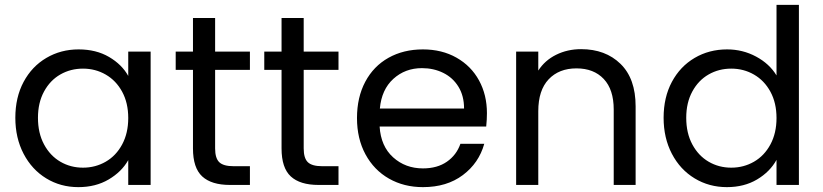

<svg xmlns="http://www.w3.org/2000/svg" viewBox="-20 -760 3380 789"><path d="M43 -276Q43 -360 77 -423.5Q111 -487 170.5 -522Q230 -557 303 -557Q375 -557 428 -526Q481 -495 507 -448V-548H599V0H507V-102Q480 -54 426.5 -22.5Q373 9 302 9Q229 9 170 -27Q111 -63 77 -128Q43 -193 43 -276ZM507 -275Q507 -337 482 -383Q457 -429 414.5 -453.5Q372 -478 321 -478Q270 -478 228 -454Q186 -430 161 -384Q136 -338 136 -276Q136 -213 161 -166.5Q186 -120 228 -95.5Q270 -71 321 -71Q372 -71 414.5 -95.5Q457 -120 482 -166.5Q507 -213 507 -275Z M864 -473V-150Q864 -110 881 -93.5Q898 -77 940 -77H1007V0H925Q849 0 811 -35Q773 -70 773 -150V-473H702V-548H773V-686H864V-548H1007V-473Z M1228 -473V-150Q1228 -110 1245 -93.5Q1262 -77 1304 -77H1371V0H1289Q1213 0 1175 -35Q1137 -70 1137 -150V-473H1066V-548H1137V-686H1228V-548H1371V-473Z M1981 -295Q1981 -269 1978 -240H1540Q1545 -159 1595.5 -113.5Q1646 -68 1718 -68Q1777 -68 1816.5 -95.5Q1856 -123 1872 -169H1970Q1948 -90 1882 -40.5Q1816 9 1718 9Q1640 9 1578.5 -26Q1517 -61 1482 -125.5Q1447 -190 1447 -275Q1447 -360 1481 -424Q1515 -488 1576.5 -522.5Q1638 -557 1718 -557Q1796 -557 1856 -523Q1916 -489 1948.5 -429.5Q1981 -370 1981 -295ZM1887 -314Q1887 -366 1864 -403.5Q1841 -441 1801.5 -460.5Q1762 -480 1714 -480Q1645 -480 1596.5 -436Q1548 -392 1541 -314Z M2368 -558Q2468 -558 2530 -497.5Q2592 -437 2592 -323V0H2502V-310Q2502 -392 2461 -435.5Q2420 -479 2349 -479Q2277 -479 2234.5 -434Q2192 -389 2192 -303V0H2101V-548H2192V-470Q2219 -512 2265.5 -535Q2312 -558 2368 -558Z M2707 -276Q2707 -360 2741 -423.5Q2775 -487 2834.5 -522Q2894 -557 2968 -557Q3032 -557 3087 -527.5Q3142 -498 3171 -450V-740H3263V0H3171V-103Q3144 -54 3091 -22.5Q3038 9 2967 9Q2894 9 2834.5 -27Q2775 -63 2741 -128Q2707 -193 2707 -276ZM3171 -275Q3171 -337 3146 -383Q3121 -429 3078.5 -453.5Q3036 -478 2985 -478Q2934 -478 2892 -454Q2850 -430 2825 -384Q2800 -338 2800 -276Q2800 -213 2825 -166.5Q2850 -120 2892 -95.5Q2934 -71 2985 -71Q3036 -71 3078.5 -95.5Q3121 -120 3146 -166.5Q3171 -213 3171 -275Z"/></svg>

Font: A Bank Premium Regular
Style: Regular
Weight: 400
Designer: Ninad Kale (Devanagari), Jonny Pinhorn (Latin), Htun Naung (Myanmar)
Foundry: Indian Type Foundry
Version: 4.004